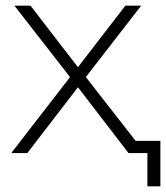

<svg xmlns="http://www.w3.org/2000/svg" viewBox="-20 -542 588 680"><path d="M20 0 228 -269 31 -522H88L256 -304L424 -522H480L284 -269L494 0H435L256 -233L77 0ZM502 118V0H435V-43H548V118Z"/></svg>

Font: Montserrat Light
Style: Regular
Weight: 300
Designer: Julieta Ulanovsky
Foundry: Julieta Ulanovsky
Version: Version 9.000; ttfautohint (v1.8.4.7-5d5b)